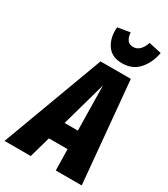

<svg xmlns="http://www.w3.org/2000/svg" viewBox="-276 -1039 1002 1142"><g transform="rotate(30 224.5 -468.0)"><path d="M300 0 297 -145H169L128 0H-52L206 -695H414L478 0ZM204 -271H295L290 -578ZM189 -899Q189 -913 190 -920L275 -934Q277 -903 290 -884.5Q303 -866 330 -866Q380 -866 404 -936L491 -917Q477 -843 434.5 -796Q392 -749 321 -749Q255 -749 222 -791.5Q189 -834 189 -899Z"/></g></svg>

Font: Fira Sans Extra Condensed ExtraBold
Style: Italic
Weight: 800
Width: 3
Italic angle: -8°
Designer: Carrois Corporate & Edenspiekermann AG
Foundry: Carrois Corporate GbR & Edenspiekermann AG
Version: Version 4.203